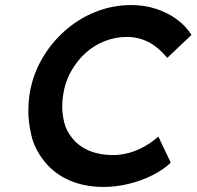

<svg xmlns="http://www.w3.org/2000/svg" viewBox="-20 -729 777 759"><path d="M390 10Q314 10 254.5 -16Q195 -42 156 -90.5Q117 -139 104.5 -192Q92 -245 92 -289Q92 -319 96 -351Q107 -427 143.5 -492Q180 -557 235 -606Q290 -655 357.5 -682Q425 -709 500 -709Q551 -709 597 -694Q643 -679 679 -652.5Q715 -626 737 -591L641 -500Q619 -527 594.5 -545.5Q570 -564 541.5 -573.5Q513 -583 482 -583Q436 -583 393 -566Q350 -549 316.5 -518Q283 -487 259.5 -444.5Q236 -402 229 -350Q226 -327 226 -306Q226 -278 234 -244.5Q242 -211 268 -180Q294 -149 334.5 -132.5Q375 -116 426 -116Q459 -116 491 -125Q523 -134 552 -150.5Q581 -167 606 -189L655 -86Q627 -59 584 -37Q541 -15 490 -2.5Q439 10 390 10Z"/></svg>

Font: Lexend Med
Style: Italic
Weight: 500
Italic angle: -8.13011°
Designer: Bonnie Shaver-Troup, Thomas Jockin
Foundry: Lexend
Version: Version 1.007